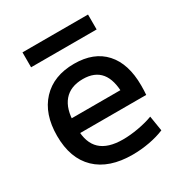

<svg xmlns="http://www.w3.org/2000/svg" viewBox="-169 -829 904 959"><g transform="rotate(-30 283.0 -349.0)"><path d="M320 10Q185 10 112 -60Q39 -130 39 -260Q39 -386 106.5 -458Q174 -530 292 -530Q406 -530 467.5 -462Q529 -394 529 -269Q529 -256 528.5 -240Q528 -224 527 -215H99V-300H445L428 -274Q428 -359 394 -400.5Q360 -442 292 -442Q220 -442 182.5 -398Q145 -354 145 -270V-240Q145 -159 187.5 -119.5Q230 -80 316 -80Q358 -80 405.5 -88.5Q453 -97 490 -111L504 -24Q466 -8 417.5 1Q369 10 320 10ZM98 -622V-708H476V-622Z"/></g></svg>

Font: M PLUS 1 Medium
Style: Regular
Weight: 500
Designer: Coji Morishita
Foundry: UNDERFOREST DESIGN
Version: Version 1.001